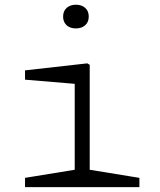

<svg xmlns="http://www.w3.org/2000/svg" viewBox="-20 -774 660 794"><path d="M83.5 -38.5 304.5 -74.5 289 -42.5V-452.5L311 -425.5L83.5 -444.5V-483L341 -512L351 -506V-42.5L335.5 -74.5L556.5 -38.5V0H83.5ZM241 -705.5Q241 -728.5 255.8 -741.5Q270.5 -754.5 294 -754.5Q317.5 -754.5 332.2 -741.5Q347 -728.5 347 -705.5Q347 -682.5 332.2 -669.5Q317.5 -656.5 294 -656.5Q278.5 -656.5 266.5 -662.2Q254.5 -668 247.8 -679.2Q241 -690.5 241 -705.5Z"/></svg>

Font: Monaspace Xenon Var ExtraLight
Style: Regular
Weight: 200
Designer: Riley Cran and the Lettermatic Team
Version: Version 1.200 (Monaspace Xenon Var)